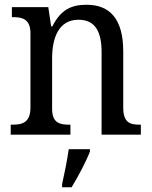

<svg xmlns="http://www.w3.org/2000/svg" viewBox="-20 -566 637 807"><path d="M25 0H276V-42H271C231 -42 199 -49 199 -109V-320C199 -406 226 -483 310 -483C381 -483 407 -432 407 -346V0H572V-42H567C526 -42 498 -51 498 -114V-350C498 -487 441 -546 344 -546C282 -546 236 -527 200 -455H195L183 -536H30V-494H35C75 -494 108 -485 108 -426V-114C108 -51 74 -42 33 -42H25ZM241 208V221H281C307 179 342 113 358 71V61H269C262 109 251 164 241 208Z"/></svg>

Font: Noto Serif Armenian SemiCondensed
Style: Regular
Weight: 400
Width: 4
Designer: Monotype Design Team
Foundry: Monotype Imaging Inc.
Version: Version 2.008